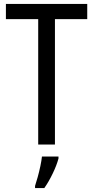

<svg xmlns="http://www.w3.org/2000/svg" viewBox="-20 -734 474 975"><path d="M259 0H174V-637H10V-714H423V-637H259ZM277 71Q268 105 247.5 147.5Q227 190 205 221H158V210Q164 192 171.5 165Q179 138 185 109.5Q191 81 193 61H277Z"/></svg>

Font: Noto Sans Malayalam Condensed
Style: Regular
Weight: 400
Width: 3
Designer: Jelle Bosma - Monotype Design Team
Foundry: Monotype Imaging Inc.
Version: Version 2.104; ttfautohint (v1.8.4.7-5d5b)